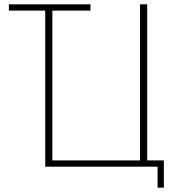

<svg xmlns="http://www.w3.org/2000/svg" viewBox="-20 -770 802 887"><path d="M737 -29V97H708V0H189V-721H21V-750H398V-721H222V-29H627V-750H660V-29Z"/></svg>

Font: Poiret One
Style: Regular
Weight: 400
Designer: Denis Masharov (denis.masharov@gmail.com), Cyreal (Charset Expansion)
Foundry: Denis Masharov
Version: Version 1.101